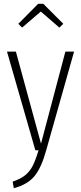

<svg xmlns="http://www.w3.org/2000/svg" viewBox="-20 -795 429 1016"><path d="M224 2Q199 92 163 136.5Q127 181 53 201L47 166Q89 152 113.5 132Q138 112 153 82.5Q168 53 184 0H167L17 -522H64L197 -35L326 -522H372ZM97 -649 77 -669 182 -775H209L315 -669L294 -649L196 -734Z"/></svg>

Font: Fira Sans Extra Condensed ExtraLight
Style: Regular
Weight: 275
Width: 1
Designer: Carrois Corporate & Edenspiekermann AG
Foundry: Carrois Corporate GbR & Edenspiekermann AG
Version: Version 4.203